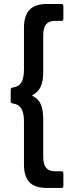

<svg xmlns="http://www.w3.org/2000/svg" viewBox="-20 -804 369 954"><path d="M285.2 129.9H211.9Q153.8 129.9 126.5 101.6Q99.1 73.2 99.1 13.2V-200.2Q99.1 -243.2 85.7 -264.9Q72.3 -286.6 43 -290Q33.2 -291.5 33.2 -300.8V-357.9Q33.2 -367.7 43 -369.1Q72.3 -372.6 85.7 -394Q99.1 -415.5 99.1 -458V-666Q99.1 -726.1 126.7 -755.1Q154.3 -784.2 211.9 -784.2H285.2Q294.9 -784.2 294.9 -773.9V-710Q294.9 -700.2 285.2 -700.2H251Q194.8 -700.2 194.8 -629.9V-448.2Q194.8 -400.9 182.4 -373.5Q169.9 -346.2 142.1 -332Q137.2 -330.6 142.1 -327.1Q169.9 -314.5 182.4 -286.4Q194.8 -258.3 194.8 -210.9V-23.9Q194.8 46.9 251 46.9H285.2Q294.9 46.9 294.9 57.1V120.1Q294.9 129.9 285.2 129.9Z"/></svg>

Font: Gruenseis Font Medium
Style: Regular
Weight: 500
Designer: Jeremy Tribby
Foundry: Tribby Type
Version: Version 1.408;Glyphs 3.1.2 (3151)